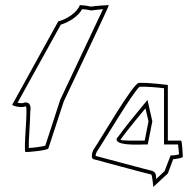

<svg xmlns="http://www.w3.org/2000/svg" viewBox="-20 -742 766 755"><path d="M28 -330C36 -322 70 -318 81 -324C92 -324 70 -144 81 -144C92 -144 164 -150 170 -158L231 -344C281 -450 411 -722 408 -722C402 -722 355 -719 337 -716C322 -720 300 -722 294 -722C283 -692 242 -666 209 -658ZM49 -338 219 -645C251 -655 287 -677 303 -706C314 -705 327 -704 336 -701H339C348 -702 371 -705 385 -706C354 -639 258 -438 217 -350L158 -169C144 -165 111 -161 93 -160C92 -190 99 -265 99 -303C99 -305 107 -339 81 -339H77C73 -336 62 -335 49 -338ZM348 -116C348 -116 569 -56 574 -56C579 -56 583 -3 583 -7L640 -60L661 -116C664 -116 699 -120 699 -126C699 -130 696 -189 692 -189H640V-408C640 -408 562 -418 526 -416C503 -415 374 -191 348 -154C342 -144 336 -119 348 -116ZM356 -129C356 -135 359 -143 361 -146C387 -184 502 -379 529 -401C555 -402 603 -398 625 -395V-174H680C682 -161 683 -146 684 -135C676 -133 663 -131 661 -131H651L627 -69L594 -38C593 -47 597 -63 579 -70C564 -73 383 -122 356 -129ZM441 -201C420 -166 539 -174 549 -174H561L579 -265L560 -349L541 -326C541 -326 467 -237 442 -201ZM454 -193C478 -228 552 -316 552 -316L564 -265L549 -189C512 -189 451 -188 454 -193Z"/></svg>

Font: Ampere
Style: OuLn
Weight: 400
Version: Version 1